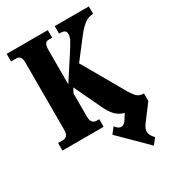

<svg xmlns="http://www.w3.org/2000/svg" viewBox="-228 -839 1109 1228"><g transform="rotate(-30 326.0 -224.5)"><path d="M345 72 379 29 385 37Q402 57 420 57Q443 57 461 26L483 -9Q444 -20 419 -46.5Q394 -73 370 -125L280 -315L262 -282V-109Q262 -82 273 -69Q284 -56 302 -56H322V0H18V-56H53Q94 -56 94 -110V-606Q94 -633 84.5 -645.5Q75 -658 58 -658H18V-714H322V-658H294Q262 -658 262 -605V-348L375 -522Q405 -569 414.5 -588Q424 -607 424 -628Q424 -645 412.5 -652Q401 -659 373 -659V-714H625V-659Q590 -659 560.5 -637Q531 -615 499 -573L389 -430L554 -142Q582 -92 600.5 -74Q619 -56 646 -56H652V0L564 117Q545 143 545 165Q545 189 567 214L574 222L540 265Z"/></g></svg>

Font: Noto Serif CondBlack
Style: Regular
Weight: 900
Width: 3
Designer: Monotype Design Team
Foundry: Monotype Imaging Inc.
Version: Version 1.001